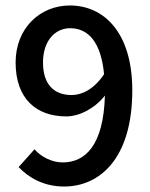

<svg xmlns="http://www.w3.org/2000/svg" viewBox="-20 -669 549 701"><path d="M235 -649C127 -649 37 -567 37 -441C37 -309 112 -244 222 -244C270 -244 326 -273 363 -320C358 -138 291 -76 209 -76C170 -76 130 -96 106 -124L48 -59C85 -20 140 12 214 12C344 12 463 -90 463 -339C463 -551 359 -649 235 -649ZM242 -322C174 -322 137 -364 137 -441C137 -520 181 -566 236 -566C303 -566 349 -514 360 -398C323 -343 279 -322 242 -322Z"/></svg>

Font: Cambridge Sans Medium
Style: Regular
Weight: 500
Version: Version 2.020;PS 002.020;hotconv 1.0.88;makeotf.lib2.5.64775